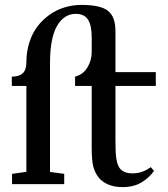

<svg xmlns="http://www.w3.org/2000/svg" viewBox="-20 -746 681 778"><path d="M28.8 0V-41.5L86.9 -49.8V-397.9H27.8V-435.5Q57.6 -435.5 72.3 -449.2Q86.9 -462.9 86.9 -493.7Q86.9 -536.6 98.9 -574Q110.8 -611.3 131.8 -638.9Q152.8 -666.5 180.9 -686.3Q209 -706.1 241.9 -716.1Q274.9 -726.1 310.1 -726.1Q386.7 -726.1 417.2 -702.4Q447.8 -678.7 447.8 -619.6V-453.6H611.3V-397.9H447.8V-182.6Q447.8 -129.9 450.7 -107.9Q453.6 -85.9 460.4 -71.8Q475.1 -43.5 517.1 -43.5Q557.1 -43.5 590.8 -68.8L604 -53.7Q585.4 -26.4 553.7 -7.1Q522 12.2 476.1 12.2Q443.4 12.2 417.7 1.2Q392.1 -9.8 378.4 -28.3Q363.8 -47.9 357.7 -72.3Q351.6 -96.7 351.6 -147.5V-397.9H284.2V-435.5Q317.4 -444.3 334.5 -473.1Q351.6 -502 351.6 -534.2V-593.8Q351.6 -643.6 336.4 -666.7Q321.3 -689.9 287.1 -689.9Q239.3 -689.9 210.9 -640.6Q182.6 -591.3 182.6 -489.7V-49.3L240.2 -41.5V0Z"/></svg>

Font: Elstob 6pt Medium
Style: Regular
Weight: 500
Designer: Peter S. Baker
Version: Version 1.015